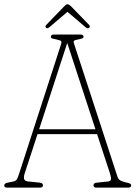

<svg xmlns="http://www.w3.org/2000/svg" viewBox="-24 -858 620 878"><path d="M172.5 -10.5Q172.5 0 158.5 0H9Q-4.5 0 -4.5 -10.5Q-4.5 -20 12.5 -23L35 -27.5Q49 -30 53.8 -38.8Q58.5 -47.5 64.5 -67L254.5 -653.5Q259 -666.5 255 -670.2Q251 -674 236.5 -677Q223 -679.5 215.8 -681.8Q208.5 -684 208.5 -689.5Q208.5 -700 222.5 -700H343.5Q358 -700 358 -689.5Q358 -684.5 351 -682Q344 -679.5 330.5 -677Q319 -675 315 -672Q311 -669 314.5 -658.5L513.5 -49Q517.5 -37.5 527.2 -32.2Q537 -27 555 -23Q576 -19.5 576 -10.5Q576 0 561.5 0H417.5Q403.5 0 403.5 -10.5Q403.5 -22 421 -23L469.5 -28Q481.5 -29 483.2 -37.2Q485 -45.5 479.5 -63L420 -244.5H147.5L89.5 -67Q83 -47.5 86.8 -38.2Q90.5 -29 106.5 -28L155.5 -23Q172.5 -22 172.5 -10.5ZM155 -267H412.5L283.5 -661.5ZM203.5 -735Q193 -726 187 -730Q184.5 -732 184.2 -736.2Q184 -740.5 187.5 -744L270 -829.5Q279 -838.5 284 -838.5Q291.5 -838.5 300.5 -829.5L383.5 -744Q391 -736.5 382.5 -730Q376.5 -725 365.5 -735L284.5 -804Z"/></svg>

Font: Fraunces 144pt SuperSoft Thin
Style: Regular
Weight: 100
Version: Version 1.000;[0bf87f6ff]